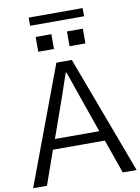

<svg xmlns="http://www.w3.org/2000/svg" viewBox="-112 -1103 859 1174"><g transform="rotate(-10 317.5 -516.0)"><path d="M0 0ZM179.7 -273.4H455.1L369.1 -519.5Q361.3 -542 344.2 -591.3Q327.1 -640.6 320.3 -660.2H314.5Q273.4 -540 266.6 -519.5ZM-3.9 0 269.5 -731.4H365.2L638.7 0H552.7L478.5 -210.9H156.2L82 0ZM171.9 -816.4V-908.2H269.5V-816.4ZM150.4 -981.4V-1032.2H485.4V-981.4ZM366.2 -816.4V-908.2H464.8V-816.4Z"/></g></svg>

Font: Batunionen A1
Style: Regular
Weight: 400
Designer: HanYang I&C Co.,Ltd.
Foundry: HanYang I&C Co.,Ltd.
Version: Version 2.50; ttfautohint (v1.6)